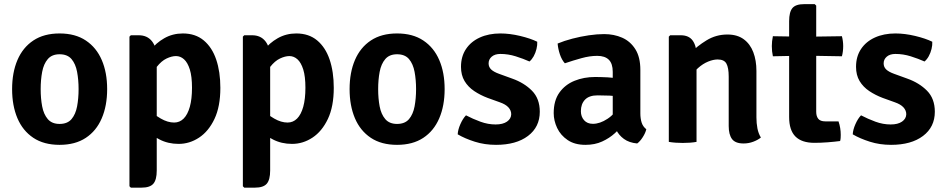

<svg xmlns="http://www.w3.org/2000/svg" viewBox="-20 -668 4450 904"><path d="M484.5 -248.5Q484.5 -170 459 -110.8Q433.5 -51.5 383.8 -18.8Q334 14 260.5 14Q186.5 14 136.8 -19.2Q87 -52.5 62 -111.5Q37 -170.5 37 -248.5Q37 -326.5 62.2 -385.5Q87.5 -444.5 137.2 -477.5Q187 -510.5 260.5 -510.5Q334.5 -510.5 384.2 -477.2Q434 -444 459.2 -385.2Q484.5 -326.5 484.5 -248.5ZM171.5 -248.5Q171.5 -204.5 178.5 -167.2Q185.5 -130 205 -107.2Q224.5 -84.5 260.5 -84.5Q297.5 -84.5 316.8 -107.2Q336 -130 343 -167.2Q350 -204.5 350 -248.5Q350 -292 343 -329.5Q336 -367 316.8 -389.8Q297.5 -412.5 260.5 -412.5Q224.5 -412.5 205 -389.8Q185.5 -367 178.5 -329.5Q171.5 -292 171.5 -248.5Z M633 -502Q673.5 -502 695.8 -473.5Q718 -445 718 -395V135Q718 178.5 702 197Q686 215.5 646.5 215.5H596L589.5 209V-495.5L596 -502ZM1017.5 -254.5Q1017.5 -166.5 989.8 -108Q962 -49.5 917.2 -20Q872.5 9.5 821 9.5Q771 9.5 730.8 -11.5Q690.5 -32.5 657 -55L675.5 -151.5Q704.5 -128.5 737 -109.8Q769.5 -91 800 -91Q826 -91 844.8 -109.8Q863.5 -128.5 873.8 -165.2Q884 -202 884 -255Q884 -308 873.8 -340.8Q863.5 -373.5 846.5 -388.8Q829.5 -404 808.5 -404Q788.5 -404 764.2 -392.5Q740 -381 718.2 -353.2Q696.5 -325.5 683 -276L655 -359Q662 -396 688 -430.8Q714 -465.5 753.5 -488Q793 -510.5 841 -510.5Q900 -510.5 939.2 -477.8Q978.5 -445 998 -387.5Q1017.5 -330 1017.5 -254.5Z M1167 -502Q1207.5 -502 1229.8 -473.5Q1252 -445 1252 -395V135Q1252 178.5 1236 197Q1220 215.5 1180.5 215.5H1130L1123.5 209V-495.5L1130 -502ZM1551.5 -254.5Q1551.5 -166.5 1523.8 -108Q1496 -49.5 1451.2 -20Q1406.5 9.5 1355 9.5Q1305 9.5 1264.8 -11.5Q1224.5 -32.5 1191 -55L1209.5 -151.5Q1238.5 -128.5 1271 -109.8Q1303.5 -91 1334 -91Q1360 -91 1378.8 -109.8Q1397.5 -128.5 1407.8 -165.2Q1418 -202 1418 -255Q1418 -308 1407.8 -340.8Q1397.5 -373.5 1380.5 -388.8Q1363.5 -404 1342.5 -404Q1322.5 -404 1298.2 -392.5Q1274 -381 1252.2 -353.2Q1230.5 -325.5 1217 -276L1189 -359Q1196 -396 1222 -430.8Q1248 -465.5 1287.5 -488Q1327 -510.5 1375 -510.5Q1434 -510.5 1473.2 -477.8Q1512.5 -445 1532 -387.5Q1551.5 -330 1551.5 -254.5Z M2073.5 -248.5Q2073.5 -170 2048 -110.8Q2022.5 -51.5 1972.8 -18.8Q1923 14 1849.5 14Q1775.5 14 1725.8 -19.2Q1676 -52.5 1651 -111.5Q1626 -170.5 1626 -248.5Q1626 -326.5 1651.2 -385.5Q1676.5 -444.5 1726.2 -477.5Q1776 -510.5 1849.5 -510.5Q1923.5 -510.5 1973.2 -477.2Q2023 -444 2048.2 -385.2Q2073.5 -326.5 2073.5 -248.5ZM1760.5 -248.5Q1760.5 -204.5 1767.5 -167.2Q1774.5 -130 1794 -107.2Q1813.5 -84.5 1849.5 -84.5Q1886.5 -84.5 1905.8 -107.2Q1925 -130 1932 -167.2Q1939 -204.5 1939 -248.5Q1939 -292 1932 -329.5Q1925 -367 1905.8 -389.8Q1886.5 -412.5 1849.5 -412.5Q1813.5 -412.5 1794 -389.8Q1774.5 -367 1767.5 -329.5Q1760.5 -292 1760.5 -248.5Z M2135 -35.5Q2136 -57 2147.5 -83.2Q2159 -109.5 2174 -125Q2206.5 -108 2242 -95Q2277.5 -82 2313.5 -82Q2348 -82 2367.2 -95.5Q2386.5 -109 2387 -130Q2387 -148 2373.8 -162.5Q2360.5 -177 2333 -186.5L2276 -207Q2241.5 -220 2212.8 -239.2Q2184 -258.5 2167.2 -286.5Q2150.5 -314.5 2150.5 -353.5Q2150.5 -402 2174 -437.2Q2197.5 -472.5 2239.5 -491.5Q2281.5 -510.5 2336 -510.5Q2380 -510.5 2429 -498.8Q2478 -487 2509.5 -471.5Q2510.5 -456 2506 -437.5Q2501.5 -419 2492.8 -403.2Q2484 -387.5 2473 -378.5Q2444 -391.5 2408.2 -402.8Q2372.5 -414 2336 -414Q2310 -414 2295.2 -401.2Q2280.5 -388.5 2280.5 -369.5Q2280.5 -352.5 2292.5 -341Q2304.5 -329.5 2329.5 -320.5L2391.5 -298Q2448 -278 2484.8 -240.8Q2521.5 -203.5 2521.5 -142Q2521.5 -70 2466 -28Q2410.5 14 2315.5 14Q2262 14 2215.5 -0.8Q2169 -15.5 2135 -35.5Z M2587 -135.5Q2587 -194.5 2613.8 -232Q2640.5 -269.5 2684.8 -287.5Q2729 -305.5 2782 -305.5Q2807 -305.5 2841.8 -303.8Q2876.5 -302 2905.5 -295.5V-211Q2881.5 -216.5 2849.8 -217.8Q2818 -219 2793.5 -219Q2754 -219 2734.5 -198.8Q2715 -178.5 2715 -144.5Q2715 -119 2730 -102Q2745 -85 2771.5 -85Q2804.5 -85 2840.2 -108.5Q2876 -132 2900.5 -175L2919.5 -86Q2900.5 -64 2875 -40.8Q2849.5 -17.5 2815.2 -1.8Q2781 14 2736.5 14Q2686 14 2652.8 -8.5Q2619.5 -31 2603.2 -65.5Q2587 -100 2587 -135.5ZM3023 -59.5Q3019 -42 3006.2 -22Q2993.5 -2 2980 7.5Q2942 4 2917.5 -14Q2893 -32 2880.8 -57.8Q2868.5 -83.5 2865 -110V-329.5Q2865 -368.5 2846.5 -386.8Q2828 -405 2792 -405Q2757 -405 2718 -394.2Q2679 -383.5 2639.5 -370Q2625 -386 2616.2 -412Q2607.5 -438 2605.5 -463Q2636.5 -476 2674.8 -486Q2713 -496 2752.2 -501.8Q2791.5 -507.5 2824.5 -507.5Q2871 -507.5 2909.5 -490.5Q2948 -473.5 2971.5 -436.2Q2995 -399 2995 -338.5V-134.5Q2995 -110 3001 -91Q3007 -72 3023 -59.5Z M3185 -502Q3223.5 -502 3241.5 -476.8Q3259.5 -451.5 3259.5 -408V0Q3246 2.5 3228.8 3.8Q3211.5 5 3194.5 5Q3178 5 3160.5 3.8Q3143 2.5 3129 0V-495.5L3135.5 -502ZM3541.5 -115.5Q3541.5 -88 3546.2 -63.5Q3551 -39 3562.5 -20.5Q3548.5 -9 3526.8 -0.8Q3505 7.5 3481 7.5Q3442 7.5 3426.5 -13.5Q3411 -34.5 3411 -74.5V-307Q3411 -349 3400.2 -368.5Q3389.5 -388 3359 -388Q3338.5 -388 3314 -378Q3289.5 -368 3266.5 -347.5Q3243.5 -327 3227.5 -296V-415Q3262 -451 3306.8 -478.2Q3351.5 -505.5 3405 -505.5Q3451.5 -505.5 3481.8 -483.2Q3512 -461 3526.8 -422.2Q3541.5 -383.5 3541.5 -334Z M3695.5 -568Q3695.5 -611.5 3711 -630Q3726.5 -648.5 3766 -648.5H3816L3823 -641.5V-141.5Q3823 -120.5 3832.8 -108.5Q3842.5 -96.5 3866 -96.5H3928Q3938.5 -66 3938.5 -33Q3938.5 -26 3938 -18.2Q3937.5 -10.5 3935.5 -4Q3909 -0.5 3876.8 2Q3844.5 4.5 3814.5 4.5Q3755 4.5 3725.2 -25.2Q3695.5 -55 3695.5 -117ZM3944 -497.5Q3950 -474.5 3950 -451Q3950 -425 3944 -403L3768.5 -406L3619 -403Q3614 -426 3614 -451Q3614 -473.5 3619 -497.5L3771.5 -495Z M3995 -35.5Q3996 -57 4007.5 -83.2Q4019 -109.5 4034 -125Q4066.5 -108 4102 -95Q4137.5 -82 4173.5 -82Q4208 -82 4227.2 -95.5Q4246.5 -109 4247 -130Q4247 -148 4233.8 -162.5Q4220.5 -177 4193 -186.5L4136 -207Q4101.5 -220 4072.8 -239.2Q4044 -258.5 4027.2 -286.5Q4010.5 -314.5 4010.5 -353.5Q4010.5 -402 4034 -437.2Q4057.5 -472.5 4099.5 -491.5Q4141.5 -510.5 4196 -510.5Q4240 -510.5 4289 -498.8Q4338 -487 4369.5 -471.5Q4370.5 -456 4366 -437.5Q4361.5 -419 4352.8 -403.2Q4344 -387.5 4333 -378.5Q4304 -391.5 4268.2 -402.8Q4232.5 -414 4196 -414Q4170 -414 4155.2 -401.2Q4140.5 -388.5 4140.5 -369.5Q4140.5 -352.5 4152.5 -341Q4164.5 -329.5 4189.5 -320.5L4251.5 -298Q4308 -278 4344.8 -240.8Q4381.5 -203.5 4381.5 -142Q4381.5 -70 4326 -28Q4270.5 14 4175.5 14Q4122 14 4075.5 -0.8Q4029 -15.5 3995 -35.5Z"/></svg>

Font: Signika SemiBold
Style: Regular
Weight: 600
Designer: Anna Giedry
Foundry: Anna Giedry
Version: Version 2.001